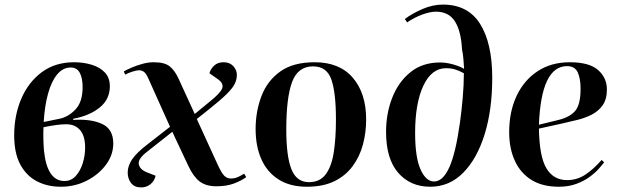

<svg xmlns="http://www.w3.org/2000/svg" viewBox="-20 -802 2708 839"><path d="M246 14Q187 14 141 -10Q95 -34 68.5 -83.5Q42 -133 42 -211Q42 -298 73 -370.5Q104 -443 162.5 -486.5Q221 -530 304 -530Q345 -530 381 -519Q417 -508 438.5 -485Q460 -462 460 -425Q460 -368 415.5 -332Q371 -296 300 -283V-278Q377 -283 426 -260.5Q475 -238 475 -175Q475 -125 443 -82Q411 -39 359 -12.5Q307 14 246 14ZM171 -269 240 -283Q279 -291 310 -324Q341 -357 341 -421Q341 -461 328.5 -484Q316 -507 289 -507Q255 -507 230 -477Q205 -447 190 -393Q175 -339 171 -269ZM262 -11Q291 -11 311 -33Q331 -55 341.5 -88.5Q352 -122 352 -157Q352 -208 330 -233.5Q308 -259 270 -259Q249 -259 224 -255.5Q199 -252 170 -246Q168 -195 172 -146Q185 -11 262 -11Z M831 -304 893 -355Q940 -392 950 -414Q960 -436 932 -456L895 -482Q901 -502 916.5 -516Q932 -530 957 -530Q984 -530 999.5 -513Q1015 -496 1015 -475Q1015 -454 1005.5 -435Q996 -416 969 -389.5Q942 -363 889 -321L840 -282L931 -83Q948 -46 960 -34Q972 -22 989 -22Q1006 -22 1020 -28.5Q1034 -35 1047 -43L1056 -28Q1034 -12 1002 0Q970 12 925 12Q880 12 852.5 -9Q825 -30 803 -77L733 -226L624 -140Q582 -108 586.5 -84.5Q591 -61 622 -49L660 -34Q655 -11 637.5 3Q620 17 597 17Q567 17 552.5 -2.5Q538 -22 538 -48Q538 -77 557.5 -106Q577 -135 628 -174L723 -248L630 -455Q619 -481 609 -488Q599 -495 588 -495Q577 -495 558.5 -489Q540 -483 527 -476L521 -490Q533 -497 555 -506.5Q577 -516 602.5 -523Q628 -530 651 -530Q699 -530 721 -512.5Q743 -495 759 -461Z M1321 14Q1247 14 1197 -18Q1147 -50 1122 -106.5Q1097 -163 1097 -238Q1097 -315 1122.5 -382Q1148 -449 1204.5 -489.5Q1261 -530 1355 -530Q1464 -530 1522 -462Q1580 -394 1580 -280Q1580 -223 1566 -170.5Q1552 -118 1521 -76Q1490 -34 1441 -10Q1392 14 1321 14ZM1330 -6Q1378 -6 1403.5 -40.5Q1429 -75 1438.5 -136.5Q1448 -198 1448 -280Q1448 -397 1428 -454.5Q1408 -512 1348 -512Q1282 -512 1256.5 -444Q1231 -376 1231 -236Q1231 -119 1253.5 -62.5Q1276 -6 1330 -6Z M1749 -719Q1781 -743 1826 -762.5Q1871 -782 1915 -782Q2025 -782 2078 -697.5Q2131 -613 2131 -462Q2131 -323 2098 -216Q2065 -109 2004.5 -47.5Q1944 14 1860 14Q1773 14 1720 -47Q1667 -108 1667 -226Q1667 -306 1694 -375Q1721 -444 1773.5 -486.5Q1826 -529 1903 -529Q1930 -529 1960 -520.5Q1990 -512 2008 -501Q2007 -520 2005 -544Q2003 -568 1999 -585Q1995 -666 1968 -708.5Q1941 -751 1885 -751Q1860 -751 1825.5 -738.5Q1791 -726 1759 -704ZM1877 -9Q1915 -9 1943 -70Q1971 -131 1990 -267Q1997 -317 2002 -374.5Q2007 -432 2007 -482Q1987 -493 1968.5 -498.5Q1950 -504 1929 -504Q1866 -504 1830 -427.5Q1794 -351 1794 -221Q1794 -115 1817.5 -62Q1841 -9 1877 -9Z M2470 -530Q2555 -530 2593.5 -496Q2632 -462 2632 -411Q2632 -368 2613.5 -342Q2595 -316 2565.5 -301Q2536 -286 2502.5 -278Q2469 -270 2439 -263L2335 -240Q2337 -117 2368 -66Q2399 -15 2458 -15Q2502 -15 2538 -39Q2574 -63 2609 -103L2620 -93Q2612 -82 2596.5 -64.5Q2581 -47 2556.5 -29Q2532 -11 2498.5 1.5Q2465 14 2422 14Q2350 14 2302 -16Q2254 -46 2229.5 -100Q2205 -154 2205 -224Q2205 -314 2237.5 -383Q2270 -452 2329.5 -491Q2389 -530 2470 -530ZM2517 -414Q2517 -459 2504.5 -486Q2492 -513 2458 -513Q2345 -513 2335 -257L2421 -278Q2470 -290 2493.5 -317.5Q2517 -345 2517 -414Z"/></svg>

Font: Literata 72pt SemiBold
Style: Italic
Weight: 600
Italic angle: -2°
Designer: Latin by Veronika Burian and Jose Scaglione. Greek by Irene Vlachou. Cyrillic by Vera Evstafieva
Foundry: TypeTogether
Version: Version 3.002